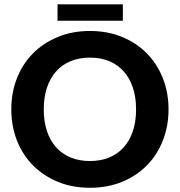

<svg xmlns="http://www.w3.org/2000/svg" viewBox="-20 -880 851 908"><path d="M777 -363Q777 -283.5 750.2 -215.5Q723.5 -147.5 674.8 -98Q626 -48.5 557.5 -20.2Q489 8 405.5 8Q322 8 253.5 -20.2Q185 -48.5 136 -98Q87 -147.5 60.2 -215.5Q33.5 -283.5 33.5 -363Q33.5 -442.5 60.2 -510.2Q87 -578 136 -627.5Q185 -677 253.5 -705.2Q322 -733.5 405.5 -733.5Q489 -733.5 557.5 -705.2Q626 -677 674.8 -627.2Q723.5 -577.5 750.2 -509.8Q777 -442 777 -363ZM623.5 -363Q623.5 -420 608.5 -465.2Q593.5 -510.5 565.2 -542.2Q537 -574 496.8 -590.8Q456.5 -607.5 405.5 -607.5Q354.5 -607.5 314 -590.8Q273.5 -574 245.2 -542.2Q217 -510.5 202 -465.2Q187 -420 187 -363Q187 -305.5 202 -260.2Q217 -215 245.2 -183.5Q273.5 -152 314 -135.2Q354.5 -118.5 405.5 -118.5Q456.5 -118.5 496.8 -135.2Q537 -152 565.2 -183.5Q593.5 -215 608.5 -260.2Q623.5 -305.5 623.5 -363ZM252 -859.5H561V-782H252Z"/></svg>

Font: Lato 2
Style: Regular
Weight: 800
Designer: Lukasz Dziedzic with Adam Twardoch and Botio Nikoltchev
Foundry: tyPoland Lukasz Dziedzic
Version: Version 2.015; 2015-08-06; http://www.latofonts.com/